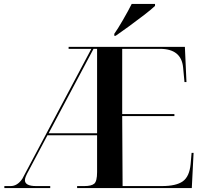

<svg xmlns="http://www.w3.org/2000/svg" viewBox="-20 -951 1039 971"><path d="M2 0H234V-10H163Q106 -10 106 -40Q106 -48 111 -60Q116 -72 124 -86L220 -267H471V-81Q471 -34 456.5 -22Q442 -10 407 -10H370V0H950L959 -178H949L944 -121Q938 -58 904.5 -34Q871 -10 799 -10H600L598 -364H862V-374H598V-704H789Q897 -704 906 -610L913 -536H923L915 -714H327V-704H442L93 -47Q68 -10 34 -10H2ZM226 -277 453 -704H471V-277ZM558 -770H565Q593 -789 632.5 -818Q672 -847 708.5 -875Q745 -903 764 -921V-931H646Q629 -897 601.5 -849.5Q574 -802 558 -780Z"/></svg>

Font: Noto Serif Display Semi
Style: Regular
Weight: 600
Designer: Monotype Design Team
Foundry: Monotype Imaging Inc.
Version: Version 1.900